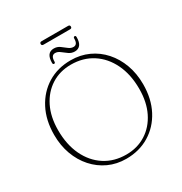

<svg xmlns="http://www.w3.org/2000/svg" viewBox="-208 -1064 1167 1231"><g transform="rotate(-30 375.0 -448.5)"><path d="M376 -712Q447 -712 506.8 -684.8Q566.5 -657.5 610.5 -608Q654.5 -558.5 678.8 -492Q703 -425.5 703 -347Q703 -239.5 660.5 -158.2Q618 -77 543 -31.5Q468 14 371.5 14Q301 14 241.8 -13.2Q182.5 -40.5 138.5 -89.8Q94.5 -139 70.2 -205.5Q46 -272 46 -350Q46 -458 88.5 -539.5Q131 -621 205.2 -666.5Q279.5 -712 376 -712ZM666.5 -334Q666.5 -440 628.2 -519.5Q590 -599 521.8 -643Q453.5 -687 364 -687Q281.5 -687 218.2 -646.8Q155 -606.5 119 -534Q83 -461.5 83 -363.5Q83 -256.5 121 -177Q159 -97.5 227 -53.5Q295 -9.5 385 -9.5Q467 -9.5 530.8 -49.8Q594.5 -90 630.5 -162.8Q666.5 -235.5 666.5 -334ZM429.5 -747Q405 -747 385.8 -760.8Q366.5 -774.5 349.2 -788.2Q332 -802 313.5 -802Q283 -802 283 -757Q283 -745 274 -745Q265 -745 265 -757Q265 -831.5 320.5 -831.5Q345 -831.5 364 -817.8Q383 -804 400.2 -790.2Q417.5 -776.5 436.5 -776.5Q466.5 -776.5 466.5 -821Q466.5 -833 476 -833Q484.5 -833 484.5 -821Q484.5 -783 470 -765Q455.5 -747 429.5 -747ZM262.5 -898Q262.5 -911 276.5 -911H472.5Q486.5 -911 486.5 -898Q486.5 -885.5 472.5 -885.5H276.5Q262.5 -885.5 262.5 -898Z"/></g></svg>

Font: Fraunces 72pt S050 Thin
Style: Regular
Weight: 100
Version: Version 1.000; ttfautohint (v1.8.3)